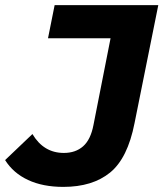

<svg xmlns="http://www.w3.org/2000/svg" viewBox="-43 -720 640 752"><path d="M205 12Q125 12 67 -15Q9 -42 -23 -93L84 -195Q128 -121 207 -121Q253 -121 282.5 -147Q312 -173 323 -230L390 -570H145L171 -700H577L484 -238Q457 -100 388 -44Q319 12 205 12Z"/></svg>

Font: Montserrat
Style: Bold Italic
Weight: 700
Italic angle: -11.3°
Designer: Julieta Ulanovsky
Foundry: Julieta Ulanovsky
Version: Version 9.000; ttfautohint (v1.8.4.7-5d5b)